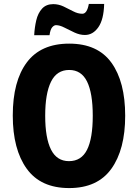

<svg xmlns="http://www.w3.org/2000/svg" viewBox="-20 -947 702 977"><path d="M617 -358Q617 -186 546.5 -88Q476 10 332 10Q187 10 116 -88.5Q45 -187 45 -359Q45 -534 116.5 -629.5Q188 -725 332 -725Q477 -725 547 -628Q617 -531 617 -358ZM210 -358Q210 -245 239.5 -186Q269 -127 331 -127Q394 -127 423 -185Q452 -243 452 -358Q452 -473 423 -532Q394 -591 332 -591Q269 -591 239.5 -531Q210 -471 210 -358ZM154 -768Q156 -807 164.5 -843.5Q173 -880 194 -903Q215 -926 251 -926Q278 -926 303.5 -914Q329 -902 352.5 -889.5Q376 -877 399 -877Q423 -877 432 -927H510Q508 -848 480.5 -808.5Q453 -769 412 -769Q386 -769 359 -781.5Q332 -794 308 -806.5Q284 -819 265 -819Q255 -819 245.5 -808Q236 -797 232 -768Z"/></svg>

Font: Noto Sans Lao UI Cond ExtBd
Style: Regular
Weight: 800
Width: 3
Designer: Monotype Design Team
Foundry: Monotype Imaging Inc.
Version: Version 2.000; ttfautohint (v1.8.4.7-5d5b)